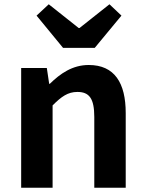

<svg xmlns="http://www.w3.org/2000/svg" viewBox="-20 -878 681 898"><path d="M79 0H226V-385C267 -426 297 -448 342 -448C397 -448 421 -418 421 -331V0H568V-349C568 -490 516 -574 395 -574C319 -574 262 -534 213 -486H210L199 -560H79ZM275 -654H423L548 -805L492 -858L352 -747H348L208 -858L151 -805Z"/></svg>

Font: Noto Sans Mono CJK SC
Style: Bold
Weight: 700
Designer: Ryoko NISHIZUKA 西塚涼子 (kana, bopomofo & ideographs); Paul D. Hunt (Latin, Greek & Cyrillic); Sandoll Communications 산돌커뮤니
Foundry: Adobe
Version: Version 2.004;hotconv 1.0.118;makeotfexe 2.5.65603